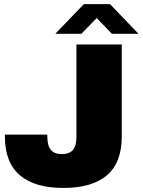

<svg xmlns="http://www.w3.org/2000/svg" viewBox="-20 -905 700 937"><path d="M655.8 -740.2H525.9L452.1 -816.9L377 -740.2H250L389.2 -884.8H517.1ZM574.2 -238.8Q574.2 -110.4 501 -48.8Q428.2 12.2 289.1 12.2Q150.9 12.2 78.1 -48.8Q3.9 -111.3 3.9 -238.8V-248H210.9V-240.2Q210.9 -192.4 229 -172.9Q246.1 -152.8 282.2 -152.8Q317.4 -152.8 335.9 -172.9Q353 -192.9 353 -240.2V-688H574.2Z"/></svg>

Font: Archivo-RBTV
Style: Regular
Weight: 500
Designer: Hector Gatti
Foundry: Hector Gatti
Version: ""